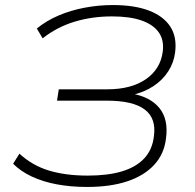

<svg xmlns="http://www.w3.org/2000/svg" viewBox="-20 -733 774 761"><path d="M325 8Q260 8 204.5 -2.5Q149 -13 105.5 -33.5Q62 -54 32 -84L57 -124Q108 -77 174 -57Q240 -37 328 -37Q408 -37 464 -54Q520 -71 552 -105.5Q584 -140 590 -193Q600 -264 553.5 -299Q507 -334 404 -334H206L213 -379H405Q500 -379 558 -419Q616 -459 625 -528Q631 -574 609 -605Q587 -636 540.5 -652Q494 -668 424 -668Q345 -668 275.5 -647Q206 -626 149 -581L126 -620Q164 -651 212 -671.5Q260 -692 315.5 -702.5Q371 -713 427 -713Q513 -713 570.5 -691Q628 -669 655 -627.5Q682 -586 674 -525Q669 -485 647 -450.5Q625 -416 588 -391.5Q551 -367 501 -356L502 -362Q576 -349 612 -304.5Q648 -260 638 -185Q631 -123 591.5 -80Q552 -37 485 -14.5Q418 8 325 8Z"/></svg>

Font: Nunito Sans 10pt SemiExpanded ExtraLight
Style: Italic
Weight: 250
Width: 6
Italic angle: -9°
Designer: Vernon Adams
Foundry: Vernon Adams
Version: Version 3.101;gftools[0.9.27]